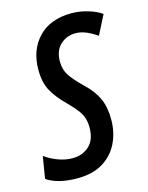

<svg xmlns="http://www.w3.org/2000/svg" viewBox="-134 -794 676 875"><g transform="rotate(-15 204.0 -357.0)"><path d="M122.6 9.8Q29.3 9.8 -22 -25.9L-4.9 -129.9Q20.5 -110.8 54.9 -97.7Q89.4 -84.5 124.5 -84.5Q171.4 -84.5 202.9 -113.3Q234.4 -142.1 234.4 -200.2Q234.4 -224.1 228.5 -243.4Q222.7 -262.7 207.3 -283.4Q191.9 -304.2 163.6 -332.5Q122.1 -372.6 99.6 -412.8Q77.1 -453.1 77.1 -513.7Q77.1 -607.4 133.1 -665.8Q189 -724.1 289.6 -724.1Q326.2 -724.1 365 -712.9Q403.8 -701.7 430.2 -683.1L383.8 -592.3Q358.9 -609.9 333.5 -620.6Q308.1 -631.3 283.2 -631.3Q240.7 -631.3 211.2 -603.5Q181.6 -575.7 181.6 -524.4Q181.6 -486.8 200 -458.7Q218.3 -430.7 260.7 -389.6Q301.3 -351.6 320.3 -310.1Q339.4 -268.6 339.4 -210.4Q339.4 -148.4 314.7 -98.4Q290 -48.3 241.9 -19.3Q193.8 9.8 122.6 9.8Z"/></g></svg>

Font: Open Sans Condensed SemiBold
Style: Italic
Weight: 600
Width: 3
Italic angle: -12°
Designer: Monotype Design Team
Foundry: Monotype Imaging Inc.
Version: Version 3.000; ttfautohint (v1.8.4)